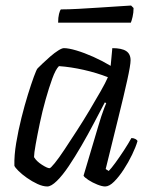

<svg xmlns="http://www.w3.org/2000/svg" viewBox="-20 -674 549 694"><path d="M151 0Q135 0 115.5 -9Q96 -18 77.5 -31Q59 -44 46.5 -56.5Q34 -69 32 -75Q31 -112 38.5 -157Q46 -202 57.5 -248Q69 -294 81 -332.5Q93 -371 102.5 -397Q112 -423 116 -427Q122 -433 134.5 -445Q147 -457 162 -470Q177 -483 190.5 -491.5Q204 -500 211 -500Q228 -500 256.5 -491.5Q285 -483 317.5 -468.5Q350 -454 380 -436L386 -500Q420 -500 436 -489.5Q452 -479 452 -456Q452 -439 440 -384.5Q428 -330 407.5 -247.5Q387 -165 362 -63L373 -56Q382 -65 397 -85.5Q412 -106 428 -130.5Q444 -155 455 -175Q463 -175 469.5 -171.5Q476 -168 477 -164Q471 -143 457.5 -115Q444 -87 427 -61Q410 -35 392.5 -17.5Q375 0 360 0Q349 0 331.5 -7Q314 -14 299.5 -23.5Q285 -33 282 -39L334 -214Q340 -235 346 -253Q352 -271 357 -284Q362 -297 364 -301L359 -304Q341 -270 319.5 -229Q298 -188 274.5 -147.5Q251 -107 228.5 -73.5Q206 -40 185.5 -20Q165 0 151 0ZM159 -66Q163 -66 178 -84.5Q193 -103 213.5 -134Q234 -165 258 -202Q282 -239 304 -276Q326 -313 344 -344.5Q362 -376 370 -395Q329 -411 282.5 -421.5Q236 -432 193 -435Q181 -423 169 -390Q157 -357 145 -314.5Q133 -272 124 -229Q115 -186 109 -152.5Q103 -119 103 -106Q112 -91 131.5 -78.5Q151 -66 159 -66ZM190.1 -592Q190.1 -611 193.3 -623.5Q196.4 -636 200 -640Q227 -640 263.5 -642Q299.9 -644 337.7 -646.5Q375.5 -649 406.6 -651Q437.6 -653 453.8 -654L462.8 -645Q462.8 -628 459.2 -613Q455.6 -598 452.9 -592Z"/></svg>

Font: Texturina 12pt ExtraLight
Style: Italic
Weight: 250
Italic angle: -11°
Designer: Guillermo Torres Carreño
Foundry: Omnibus-Type
Version: Version 1.002